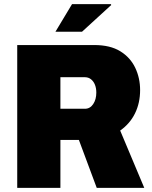

<svg xmlns="http://www.w3.org/2000/svg" viewBox="-20 -905 730 925"><path d="M63 0V-688H434Q511 -688 559.5 -658Q608 -628 631.5 -578.5Q655 -529 655 -471Q655 -409 630.5 -359Q606 -309 559 -276L675 0H446L360 -231H271V0ZM271 -381H389Q414 -381 429 -403.5Q444 -426 444 -459Q444 -480 437.5 -496.5Q431 -513 418.5 -523Q406 -533 389 -533H271ZM247 -752 327 -885H514L516 -881L375 -752Z"/></svg>

Font: Archivo SemiCondensed Black
Style: Regular
Weight: 900
Width: 4
Designer: Hector Gatti
Foundry: Omnibus-Type
Version: Version 2.001